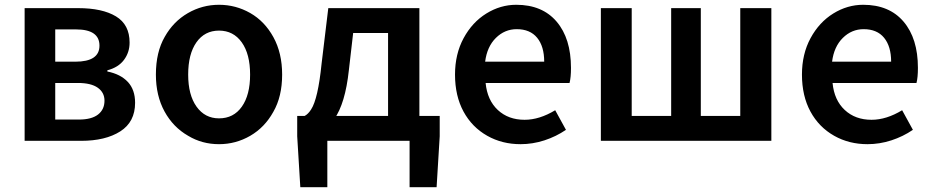

<svg xmlns="http://www.w3.org/2000/svg" viewBox="-20 -589 3901 803"><path d="M83 -555H307Q408 -555 465 -520.5Q522 -486 522 -411Q522 -370 498.5 -338.5Q475 -307 429 -295V-290Q484 -279 514.5 -246.5Q545 -214 545 -159Q545 -79 483 -39.5Q421 0 319 0H83ZM396 -398Q396 -466 298 -466H211V-331H295Q396 -331 396 -398ZM417 -168Q417 -202 389 -222Q361 -242 306 -242H211V-89H310Q363 -89 390 -110Q417 -131 417 -168Z M767 -21Q704 -57 668 -123Q632 -189 632 -277Q632 -371 669 -435Q705 -499 765.5 -534Q826 -569 896 -569Q966 -569 1026.5 -534.5Q1087 -500 1123.5 -433.5Q1160 -367 1160 -277Q1160 -185 1123 -121Q1087 -56 1026.5 -21Q966 14 896 14Q825 14 767 -21ZM1026 -277Q1026 -363 991 -412Q956 -461 896 -461Q836 -461 801.5 -412Q767 -363 767 -277Q767 -192 802 -143Q837 -94 896 -94Q957 -94 991.5 -143Q1026 -192 1026 -277Z M1349 194H1236L1223 -19V-104H1819V-19L1806 194H1693V0H1349ZM1603 -451H1457L1439 -295Q1424 -156 1378 -91Q1338 -35 1272 -28L1254 -104Q1269 -112 1281 -131Q1310 -175 1325 -323L1353 -555H1734V-39H1603Z M2018 -21Q1954 -57 1918.5 -122.5Q1883 -188 1883 -277Q1883 -363 1919 -429.5Q1955 -496 2014 -532.5Q2073 -569 2139 -569Q2248 -569 2308 -498.5Q2368 -428 2368 -305Q2368 -265 2362 -242H2011Q2018 -170 2062 -129Q2106 -88 2174 -88Q2236 -88 2302 -128L2347 -46Q2306 -18 2257 -2Q2208 14 2157 14Q2080 14 2018 -21ZM2141 -467Q2091 -467 2054 -430.5Q2017 -394 2009 -331H2256Q2256 -395 2226.5 -431Q2197 -467 2141 -467Z M2493 -555H2622V-104H2787V-555H2911V-104H3076V-555H3206V0H2493Z M3469 -21Q3405 -57 3369.5 -122.5Q3334 -188 3334 -277Q3334 -363 3370 -429.5Q3406 -496 3465 -532.5Q3524 -569 3590 -569Q3699 -569 3759 -498.5Q3819 -428 3819 -305Q3819 -265 3813 -242H3462Q3469 -170 3513 -129Q3557 -88 3625 -88Q3687 -88 3753 -128L3798 -46Q3757 -18 3708 -2Q3659 14 3608 14Q3531 14 3469 -21ZM3592 -467Q3542 -467 3505 -430.5Q3468 -394 3460 -331H3707Q3707 -395 3677.5 -431Q3648 -467 3592 -467Z"/></svg>

Font: Merged Yaku Han JP SemiBold
Style: Regular
Weight: 600
Designer: Ryoko NISHIZUKA 西塚涼子 (kana, bopomofo & ideographs); Paul D. Hunt (Latin, Greek & Cyrillic); Sandoll Communications 산돌커뮤니
Foundry: Adobe
Version: Version 2.004